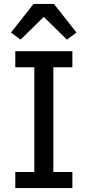

<svg xmlns="http://www.w3.org/2000/svg" viewBox="-20 -959 447 979"><path d="M151 -939 36 -793 85 -757 203 -873 321 -757 370 -793 255 -939ZM349 0V-82H252V-616H349V-698H58V-616H155V-82H58V0Z"/></svg>

Font: IBM Plex Arabic Text
Style: Regular
Weight: 450
Designer: Mike Abbink, Paul van der Laan, Pieter van Rosmalen, Wael Morcos, Khajak Apelian
Foundry: Bold Monday
Version: Version 1.0